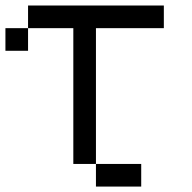

<svg xmlns="http://www.w3.org/2000/svg" viewBox="-20 -687 707 707"><path d="M0 -500V-583.3H83.3V-500ZM83.3 -583.3V-666.7H583.3V-583.3H333.3V-83.3H250V-583.3ZM333.3 -83.3H500V0H333.3Z"/></svg>

Font: Galmuri11 Regular
Style: Regular
Weight: 400
Designer: Minseo Lee (Quiple)
Version: Version 2.356;hotconv 1.1.0;makeotfexe 2.6.0 DEVELOPMENT